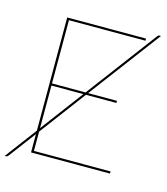

<svg xmlns="http://www.w3.org/2000/svg" viewBox="-115 -822 837 962"><g transform="rotate(15 303.0 -340.5)"><path d="M322 -361H471.5V-350H313.5L134.5 -111V-11H532.5L531.5 0H122.5V-95L17.5 45Q13 51 6.5 51H-0.5L122.5 -113V-700H531.5V-689H134.5V-361H308.5L582.5 -726Q585 -729 586.8 -730.5Q588.5 -732 592.5 -732H600.5ZM134.5 -129 300 -350H134.5Z"/></g></svg>

Font: Lato Hairline
Style: Regular
Weight: 100
Designer: Lukasz Dziedzic
Foundry: tyPoland Lukasz Dziedzic
Version: Version 2.007; 2014-02-27